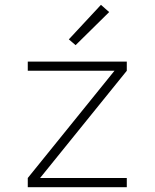

<svg xmlns="http://www.w3.org/2000/svg" viewBox="-20 -775 640 795"><path d="M95 0V-38L454 -482H95V-520H505V-482L146 -38H505V0ZM293 -588 265 -612 398 -755 432 -725Z"/></svg>

Font: Iosevka SS04 XLt Ex
Style: Regular
Weight: 200
Width: 7
Monospace: yes
Designer: Belleve Invis
Foundry: Belleve Invis
Version: Version 19.0.0; ttfautohint (v1.8.4)